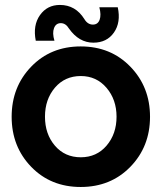

<svg xmlns="http://www.w3.org/2000/svg" viewBox="-20 -746 649 773"><path d="M356 -574.2Q297.9 -574.2 257.8 -630.9Q244.6 -652.8 224.9 -652.8Q205.1 -652.8 197.5 -632.8Q189.9 -612.8 199.2 -582H124Q111.8 -644 140.9 -685.1Q169.9 -726.1 221.2 -726.1Q284.2 -726.1 319.8 -668.9Q333 -647 354 -647Q374 -647 381.1 -666.5Q388.2 -686 379.9 -716.8H454.1Q467.3 -655.8 438.7 -615Q410.2 -574.2 356 -574.2ZM504.9 -74.5Q425.8 6.8 304.9 6.8Q184.1 6.8 105.5 -74.5Q26.9 -155.8 26.9 -275.9Q26.9 -396 105.5 -477.5Q184.1 -559.1 304.9 -559.1Q425.8 -559.1 504.9 -477.5Q584 -396 584 -275.9Q584 -155.8 504.9 -74.5ZM305.2 -439.9Q241.2 -439.9 201.2 -393.1Q161.1 -346.2 161.1 -276.1Q161.1 -206.1 201.2 -159.4Q241.2 -112.8 305.2 -112.8Q369.1 -112.8 409.2 -159.9Q449.2 -207 449.2 -276.1Q449.2 -345.2 408.7 -392.6Q368.2 -439.9 305.2 -439.9Z"/></svg>

Font: Oakes Grotesk
Style: SemiBold
Weight: 600
Designer: Samuel Oakes
Foundry: Samuel Oakes
Version: Version 1.0 | wf-rip DC20170320